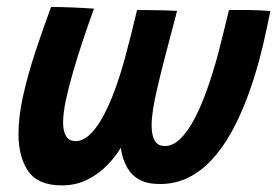

<svg xmlns="http://www.w3.org/2000/svg" viewBox="-20 -550 817 566"><path d="M162.5 -3.5Q92 -3.5 63.2 -45.5Q34.5 -87.5 34.5 -154.5Q34.5 -207 48.5 -269.2Q62.5 -331.5 84.5 -398Q106.5 -464.5 130.5 -529.5Q158 -529.5 193.5 -528Q229 -526.5 257 -524.5Q241.5 -482 225.5 -434.2Q209.5 -386.5 196 -340.2Q182.5 -294 174.2 -254.8Q166 -215.5 166 -189.5Q166 -163.5 174.8 -148.8Q183.5 -134 203 -134Q224 -134 244.2 -152.8Q264.5 -171.5 283 -205.2Q301.5 -239 318 -283.5Q334.5 -328 348.5 -379.5Q357 -410.5 366.5 -448.5Q376 -486.5 384 -520.5Q397 -520.5 419.5 -520.2Q442 -520 465 -519.5Q488 -519 502 -518Q481 -439 466.8 -383.8Q452.5 -328.5 443.8 -290.8Q435 -253 431 -227Q427 -201 427 -180Q427 -151.5 436 -135.5Q445 -119.5 466 -119.5Q489.5 -119.5 511.2 -140.5Q533 -161.5 552.8 -198.8Q572.5 -236 589.8 -284.5Q607 -333 622 -387.5Q629.5 -416 638.2 -452Q647 -488 655 -520.5Q668 -520.5 683 -520.5Q698 -520.5 713 -520.5Q727 -520.5 746.5 -519.5Q766 -518.5 777 -517.5Q773 -498.5 767.5 -471.8Q762 -445 755.8 -418.8Q749.5 -392.5 744.5 -374Q728 -313 707.2 -258.2Q686.5 -203.5 660.8 -157.8Q635 -112 603.5 -78.2Q572 -44.5 534.2 -26Q496.5 -7.5 451 -7.5Q415 -7.5 392 -19.8Q369 -32 355.8 -54.5Q342.5 -77 337.2 -107Q332 -137 332 -172.5L364 -177Q357.5 -152.5 341 -122.8Q324.5 -93 298.8 -65.8Q273 -38.5 238.8 -21Q204.5 -3.5 162.5 -3.5Z"/></svg>

Font: Grandstander Thin SemiBold
Style: Italic
Weight: 600
Italic angle: -15°
Version: Version 1.200